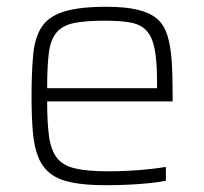

<svg xmlns="http://www.w3.org/2000/svg" viewBox="-20 -538 601 566"><path d="M292 8Q234 8 194.5 0.5Q155 -7 131 -24.5Q107 -42 94 -72Q81 -102 77 -147Q73 -192 73 -254Q73 -328 78 -378.5Q83 -429 103.5 -459.5Q124 -490 169 -504Q214 -518 293 -518Q349 -518 385 -509.5Q421 -501 442 -483.5Q463 -466 473 -435Q483 -404 486 -360Q489 -316 489 -256V-239H119Q119 -177 124.5 -136.5Q130 -96 147.5 -73Q165 -50 201.5 -41.5Q238 -33 300 -33Q326 -33 356.5 -34.5Q387 -36 416.5 -39Q446 -42 469 -46V-5Q449 -1 419.5 2Q390 5 357 6.5Q324 8 292 8ZM443 -258V-296Q443 -357 436 -393Q429 -429 412 -447.5Q395 -466 365 -471.5Q335 -477 290 -477Q232 -477 198 -470Q164 -463 146.5 -442Q129 -421 124 -382Q119 -343 119 -278H463Z"/></svg>

Font: Saira Thin ExtraLight
Style: Regular
Weight: 250
Version: Version 1.101